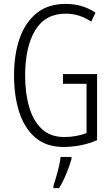

<svg xmlns="http://www.w3.org/2000/svg" viewBox="-20 -744 573 985"><path d="M303 -364H478V-25Q437 -7 392.5 1.5Q348 10 306 10Q218 10 162 -37.5Q106 -85 79 -168Q52 -251 52 -357Q52 -465 81 -547.5Q110 -630 168.5 -677Q227 -724 317 -724Q358 -724 396 -713.5Q434 -703 470 -679L448 -633Q415 -655 382.5 -664.5Q350 -674 318 -674Q212 -674 160.5 -588.5Q109 -503 109 -356Q109 -265 130 -194Q151 -123 195 -82Q239 -41 310 -41Q341 -41 370.5 -46.5Q400 -52 424 -61V-314H303ZM347 71Q337 107 320 148Q303 189 283 221H254V210Q260 192 268 164.5Q276 137 282.5 109Q289 81 291 61H347Z"/></svg>

Font: Noto Sans Malayalam ExtraCondensed Light
Style: Regular
Weight: 300
Width: 2
Designer: Jelle Bosma - Monotype Design Team
Foundry: Monotype Imaging Inc.
Version: Version 2.104; ttfautohint (v1.8.4.7-5d5b)